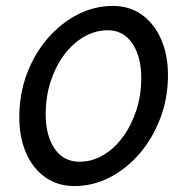

<svg xmlns="http://www.w3.org/2000/svg" viewBox="-20 -617 634 647"><path d="M231 10Q174 10 132 -20Q90 -50 67.5 -102.5Q45 -155 45 -222Q45 -300 70.5 -368Q96 -436 140.5 -487.5Q185 -539 241.5 -568Q298 -597 360 -597Q417 -597 458.5 -567Q500 -537 523 -484.5Q546 -432 546 -364Q546 -286 520 -218Q494 -150 450 -99Q406 -48 349.5 -19Q293 10 231 10ZM248 -72Q289 -72 326.5 -93.5Q364 -115 393 -154Q422 -193 439 -244Q456 -295 456 -354Q456 -426 426 -470.5Q396 -515 343 -515Q301 -515 263 -493Q225 -471 196 -432Q167 -393 150.5 -342Q134 -291 134 -232Q134 -160 164 -116Q194 -72 248 -72Z"/></svg>

Font: Raleway Thin Medium
Style: Italic
Weight: 500
Italic angle: -12°
Version: Version 4.026